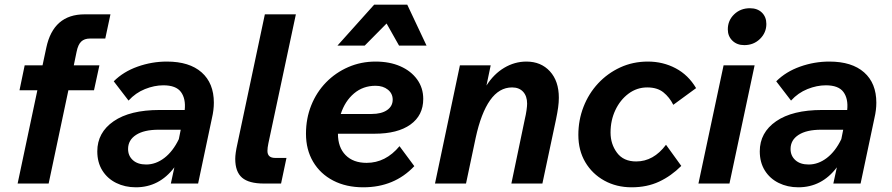

<svg xmlns="http://www.w3.org/2000/svg" viewBox="-20 -781 3795 817"><path d="M55 0 139 -397H63L85 -503H161L177 -578Q207 -720 340 -720H450L428 -617H363Q339 -617 325.5 -604Q312 -591 306 -561L294 -503H403L380 -397H271L187 0Z M707 0 722 -69Q658 16 558 16Q512 16 474.5 -2.5Q437 -21 415.5 -55.5Q394 -90 394 -137Q394 -217 463.5 -265Q533 -313 659 -313H766Q771 -361 750 -389.5Q729 -418 675 -418Q637 -418 597 -402Q557 -386 527 -353L464 -435Q505 -476 565.5 -497.5Q626 -519 690 -519Q786 -519 838 -473Q890 -427 890 -344Q890 -313 882 -279L823 0ZM602 -81Q643 -81 679.5 -109Q716 -137 741 -189L749 -229H655Q593 -229 559 -207Q525 -185 525 -147Q525 -118 545.5 -99.5Q566 -81 602 -81Z M990 -168 1107 -720H1239L1122 -171Q1118 -152 1118 -139Q1118 -109 1151 -109H1199L1176 0H1103Q1039 0 1010 -25Q981 -50 981 -105Q981 -128 990 -168Z M1743 -74Q1658 16 1526 16Q1453 16 1398 -12.5Q1343 -41 1312.5 -92.5Q1282 -144 1282 -212Q1282 -277 1304.5 -333Q1327 -389 1367.5 -430.5Q1408 -472 1462 -495.5Q1516 -519 1578 -519Q1638 -519 1683.5 -499Q1729 -479 1755 -443Q1781 -407 1781 -360Q1781 -290 1726.5 -251Q1672 -212 1574 -212H1418Q1418 -154 1450.5 -121Q1483 -88 1540 -88Q1621 -88 1680 -159ZM1578 -416Q1525 -416 1486.5 -383.5Q1448 -351 1430 -296H1561Q1603 -296 1627 -312.5Q1651 -329 1651 -357Q1651 -383 1630.5 -399.5Q1610 -416 1578 -416ZM1416 -587 1572 -761H1713L1795 -587H1678L1625 -681L1532 -587Z M1831 0 1937 -503H2068L2050 -417Q2081 -466 2125.5 -492.5Q2170 -519 2220 -519Q2282 -519 2320 -477.5Q2358 -436 2358 -365Q2358 -346 2355 -324Q2352 -302 2346 -273L2288 0H2156L2213 -273Q2218 -294 2220.5 -312Q2223 -330 2223 -340Q2223 -372 2206 -390.5Q2189 -409 2159 -409Q2104 -409 2065.5 -354.5Q2027 -300 2004 -194L1963 0Z M2814 -165 2879 -75Q2836 -32 2784.5 -8Q2733 16 2668 16Q2603 16 2551.5 -12.5Q2500 -41 2470.5 -91Q2441 -141 2441 -207Q2441 -270 2463 -326.5Q2485 -383 2525 -426Q2565 -469 2619 -494Q2673 -519 2737 -519Q2801 -519 2855 -490.5Q2909 -462 2942 -406L2845 -335Q2829 -367 2803 -388Q2777 -409 2734 -409Q2690 -409 2654.5 -382.5Q2619 -356 2598.5 -312.5Q2578 -269 2578 -217Q2578 -168 2605.5 -131Q2633 -94 2687 -94Q2761 -94 2814 -165Z M3077 -656Q3077 -694 3104 -720Q3131 -746 3171 -746Q3203 -746 3222 -727.5Q3241 -709 3241 -679Q3241 -642 3214 -615.5Q3187 -589 3147 -589Q3116 -589 3096.5 -608Q3077 -627 3077 -656ZM2952 0 3059 -503H3191L3084 0Z M3526 0 3541 -69Q3477 16 3377 16Q3331 16 3293.5 -2.5Q3256 -21 3234.5 -55.5Q3213 -90 3213 -137Q3213 -217 3282.5 -265Q3352 -313 3478 -313H3585Q3590 -361 3569 -389.5Q3548 -418 3494 -418Q3456 -418 3416 -402Q3376 -386 3346 -353L3283 -435Q3324 -476 3384.5 -497.5Q3445 -519 3509 -519Q3605 -519 3657 -473Q3709 -427 3709 -344Q3709 -313 3701 -279L3642 0ZM3421 -81Q3462 -81 3498.5 -109Q3535 -137 3560 -189L3568 -229H3474Q3412 -229 3378 -207Q3344 -185 3344 -147Q3344 -118 3364.5 -99.5Q3385 -81 3421 -81Z"/></svg>

Font: Wix Madefor Text
Style: Bold Italic
Weight: 700
Italic angle: -12°
Designer: Dalton Maag Ltd
Foundry: Dalton Maag Ltd
Version: Version 3.100